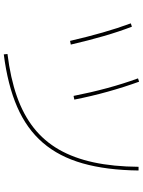

<svg xmlns="http://www.w3.org/2000/svg" viewBox="113 -876 773 1040"><g transform="rotate(90 500.0 -356.5)"><path d="M273 -10Q403 -26 502.5 -61Q602 -96 673.5 -152.5Q745 -209 791 -289.5Q837 -370 860 -477Q883 -584 884 -720H904Q902 -546 865.5 -417.5Q829 -289 753.5 -201.5Q678 -114 559.5 -62.5Q441 -11 275 10ZM202 -349Q180 -444 156.5 -526Q133 -608 107 -678L125 -684Q152 -614 176 -531Q200 -448 222 -353ZM500 -368Q482 -460 458 -549Q434 -638 405 -717L423 -723Q452 -643 477 -553.5Q502 -464 520 -372Z"/></g></svg>

Font: M PLUS 2 Thin Thin
Style: Regular
Weight: 250
Version: Version 1.001